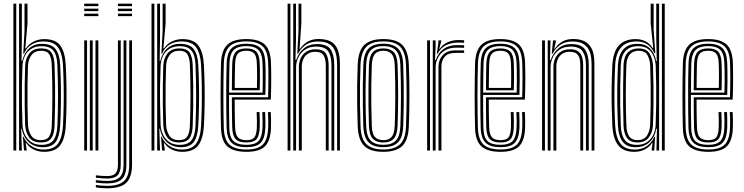

<svg xmlns="http://www.w3.org/2000/svg" viewBox="-20 -820 4052 1046"><path d="M53 0V-800H68.5V0ZM83.8 0V-800H99.2V-606.2L97.2 -487.8H100.8Q111.8 -532.8 140.1 -557.4Q168.5 -582 209.5 -581.2Q262.2 -580.5 283.5 -551.6Q304.8 -522.8 307.8 -466.5Q310.8 -408.5 311.6 -353.2Q312.5 -298 311.6 -243.9Q310.8 -189.8 307.8 -134.8Q304.5 -76.5 283.8 -47.2Q263 -18 213.5 -18Q166.8 -18 136.5 -46Q106.2 -74 99 -118.5L95.5 -118.2L99.2 0ZM206.5 -30.8Q252.2 -30.8 271.2 -56.5Q290.2 -82.2 292.8 -136Q295.8 -215.8 296 -294.1Q296.2 -372.5 292.5 -467.8Q290.2 -520.5 270.4 -544.5Q250.5 -568.5 207.2 -568.5Q174.2 -568.5 151.5 -554.6Q128.8 -540.8 116.5 -516.9Q104.2 -493 102.5 -463.5Q100.2 -410.2 99.5 -357.9Q98.8 -305.5 99.6 -251.6Q100.5 -197.8 102.5 -140Q103.8 -111.8 115.6 -86.8Q127.5 -61.8 150.1 -46.2Q172.8 -30.8 206.5 -30.8ZM202.8 -44Q158.8 -44 138.8 -71.6Q118.8 -99.2 117 -140Q115.2 -191.2 114.6 -245.4Q114 -299.5 114.6 -354.5Q115.2 -409.5 117 -462.8Q118.8 -501.5 140 -528.9Q161.2 -556.2 205 -556.2Q245.2 -556.2 260.5 -533.2Q275.8 -510.2 277.2 -466.2Q279.2 -408.5 280 -354.6Q280.8 -300.8 280.1 -247Q279.5 -193.2 277.2 -135.2Q275.8 -88.2 259 -66.1Q242.2 -44 202.8 -44ZM202.5 -56.5Q234.8 -56.5 247.6 -76.1Q260.5 -95.8 262 -135.2Q265 -217.8 265.2 -294.9Q265.5 -372 262 -466Q260.5 -505 248.2 -524.2Q236 -543.5 204.8 -543.5Q169 -543.5 151.5 -519.9Q134 -496.2 132.5 -462.5Q130.5 -409.5 129.8 -355.4Q129 -301.2 129.8 -247.1Q130.5 -193 132.5 -140Q134 -106.5 149.8 -81.5Q165.5 -56.5 202.5 -56.5ZM220.5 7.2Q189.5 7.2 163.8 -5.4Q138 -18 123 -40.5H119.8L125.2 -6.8L125.5 0H110.8L104.5 -75.5H108Q120.8 -45 150 -25.1Q179.2 -5.2 217.2 -5.2Q272.8 -5.2 296 -37.8Q319.2 -70.2 323 -135Q325.8 -189.5 326.8 -242.9Q327.8 -296.2 326.9 -351.5Q326 -406.8 323 -466.8Q319.5 -528 296.5 -561.1Q273.5 -594.2 215.2 -594.2Q180.2 -594.2 152.5 -577.6Q124.8 -561 110.8 -527.8H106.8L113.5 -652.2V-800H129.8V-692.5L117.8 -556.2H121.5Q137.8 -581.5 164.4 -594.2Q191 -607 220.5 -607Q282.5 -607 308.4 -571.9Q334.2 -536.8 338.2 -466.2Q341.2 -407.5 342.1 -351.5Q343 -295.5 342.1 -241.5Q341.2 -187.5 338.2 -134.8Q333.8 -61 306.8 -26.9Q279.8 7.2 220.5 7.2Z M438.8 -786.5V-800H515.8V-786.5ZM438.8 -732V-745.5H515.8V-732ZM438.8 -759.2V-772.8H515.8V-759.2ZM500.2 0V-600H515.8V0ZM438.8 0V-600H454.2V0ZM469.5 0V-600H485V0Z M622.5 -786.5V-800H699.2V-786.5ZM622.5 -732V-745.5H699.2V-732ZM622.5 -759.2V-772.8H699.2V-759.2ZM564 205.8Q545.2 205.8 528.5 204.4Q511.8 203 502.2 200.2V187.2Q513.8 189.8 530.2 191.1Q546.8 192.5 564 192.5Q628.2 192.5 656.1 165.8Q684 139 684 77.2V-600H699.2V77.2Q699.2 146 667.9 175.9Q636.5 205.8 564 205.8ZM564 179.2Q549.5 179.2 532.5 178Q515.5 176.8 502.2 174.2V161.2Q516.2 163.2 532.9 164.5Q549.5 165.8 564 165.8Q612 165.8 632.6 145.2Q653.2 124.8 653.2 77.2V-600H668.5V77.2Q668.5 131.8 644.2 155.5Q620 179.2 564 179.2ZM564 152.5Q551 152.5 534.2 151.4Q517.5 150.2 502.2 148V135Q518.5 137 534.6 138.1Q550.8 139.2 564 139.2Q595.5 139.2 609 124.9Q622.5 110.5 622.5 77.2V-600H637.8V77.2Q637.8 117.5 620.6 135Q603.5 152.5 564 152.5Z M805.5 0V-800H821V0ZM836.2 0V-800H851.8V-606.2L849.8 -487.8H853.2Q864.2 -532.8 892.6 -557.4Q921 -582 962 -581.2Q1014.8 -580.5 1036 -551.6Q1057.2 -522.8 1060.2 -466.5Q1063.2 -408.5 1064.1 -353.2Q1065 -298 1064.1 -243.9Q1063.2 -189.8 1060.2 -134.8Q1057 -76.5 1036.2 -47.2Q1015.5 -18 966 -18Q919.2 -18 889 -46Q858.8 -74 851.5 -118.5L848 -118.2L851.8 0ZM959 -30.8Q1004.8 -30.8 1023.8 -56.5Q1042.8 -82.2 1045.2 -136Q1048.2 -215.8 1048.5 -294.1Q1048.8 -372.5 1045 -467.8Q1042.8 -520.5 1022.9 -544.5Q1003 -568.5 959.8 -568.5Q926.8 -568.5 904 -554.6Q881.2 -540.8 869 -516.9Q856.8 -493 855 -463.5Q852.8 -410.2 852 -357.9Q851.2 -305.5 852.1 -251.6Q853 -197.8 855 -140Q856.2 -111.8 868.1 -86.8Q880 -61.8 902.6 -46.2Q925.2 -30.8 959 -30.8ZM955.2 -44Q911.2 -44 891.2 -71.6Q871.2 -99.2 869.5 -140Q867.8 -191.2 867.1 -245.4Q866.5 -299.5 867.1 -354.5Q867.8 -409.5 869.5 -462.8Q871.2 -501.5 892.5 -528.9Q913.8 -556.2 957.5 -556.2Q997.8 -556.2 1013 -533.2Q1028.2 -510.2 1029.8 -466.2Q1031.8 -408.5 1032.5 -354.6Q1033.2 -300.8 1032.6 -247Q1032 -193.2 1029.8 -135.2Q1028.2 -88.2 1011.5 -66.1Q994.8 -44 955.2 -44ZM955 -56.5Q987.2 -56.5 1000.1 -76.1Q1013 -95.8 1014.5 -135.2Q1017.5 -217.8 1017.8 -294.9Q1018 -372 1014.5 -466Q1013 -505 1000.8 -524.2Q988.5 -543.5 957.2 -543.5Q921.5 -543.5 904 -519.9Q886.5 -496.2 885 -462.5Q883 -409.5 882.2 -355.4Q881.5 -301.2 882.2 -247.1Q883 -193 885 -140Q886.5 -106.5 902.2 -81.5Q918 -56.5 955 -56.5ZM973 7.2Q942 7.2 916.2 -5.4Q890.5 -18 875.5 -40.5H872.2L877.8 -6.8L878 0H863.2L857 -75.5H860.5Q873.2 -45 902.5 -25.1Q931.8 -5.2 969.8 -5.2Q1025.2 -5.2 1048.5 -37.8Q1071.8 -70.2 1075.5 -135Q1078.2 -189.5 1079.2 -242.9Q1080.2 -296.2 1079.4 -351.5Q1078.5 -406.8 1075.5 -466.8Q1072 -528 1049 -561.1Q1026 -594.2 967.8 -594.2Q932.8 -594.2 905 -577.6Q877.2 -561 863.2 -527.8H859.2L866 -652.2V-800H882.2V-692.5L870.2 -556.2H874Q890.2 -581.5 916.9 -594.2Q943.5 -607 973 -607Q1035 -607 1060.9 -571.9Q1086.8 -536.8 1090.8 -466.2Q1093.8 -407.5 1094.6 -351.5Q1095.5 -295.5 1094.6 -241.5Q1093.8 -187.5 1090.8 -134.8Q1086.2 -61 1059.2 -26.9Q1032.2 7.2 973 7.2Z M1323 7.2Q1253 7.2 1219.8 -21.5Q1186.5 -50.2 1184 -121.2Q1183 -155.8 1182.4 -201.2Q1181.8 -246.8 1181.8 -296.1Q1181.8 -345.5 1182.4 -392.6Q1183 -439.8 1184 -477.2Q1187 -546.5 1219.1 -576.9Q1251.2 -607.2 1322 -607.2Q1389 -607.2 1421.1 -578.6Q1453.2 -550 1456.2 -479.5Q1456.8 -465.2 1457.1 -444Q1457.5 -422.8 1457.6 -396.2Q1457.8 -369.8 1457.1 -339.5Q1456.5 -309.2 1455.2 -277.2H1258.5Q1258.5 -249.8 1258.8 -223.5Q1259 -197.2 1259.5 -173Q1260 -148.8 1260.8 -126.5Q1262 -88 1275.6 -72.2Q1289.2 -56.5 1323 -56.5Q1353.5 -56.5 1365.5 -71.1Q1377.5 -85.8 1379.2 -125Q1380 -140 1379.8 -161.9Q1379.5 -183.8 1378.2 -209.5H1393.8Q1395 -182.8 1395.2 -161.5Q1395.5 -140.2 1394.8 -124.2Q1392.8 -78.8 1376.9 -61.2Q1361 -43.8 1323 -43.8Q1281.5 -43.8 1264 -62Q1246.5 -80.2 1245 -125Q1244.5 -146 1244 -174.2Q1243.5 -202.5 1243.4 -232.9Q1243.2 -263.2 1243.2 -290H1440.5Q1441.5 -319.2 1441.9 -347.1Q1442.2 -375 1442.2 -399.9Q1442.2 -424.8 1441.9 -445Q1441.5 -465.2 1440.8 -479.2Q1438 -544.2 1408.9 -569.4Q1379.8 -594.5 1322 -594.5Q1258 -594.5 1230 -566.5Q1202 -538.5 1199.5 -476.5Q1198.2 -438.2 1197.6 -391.5Q1197 -344.8 1197 -296.2Q1197 -247.8 1197.6 -202.6Q1198.2 -157.5 1199.2 -122.5Q1201.5 -58.2 1230.6 -31.9Q1259.8 -5.5 1323 -5.5Q1384.5 -5.5 1411.2 -31.9Q1438 -58.2 1440.8 -122Q1441.2 -133.2 1441.4 -147.4Q1441.5 -161.5 1441.1 -177.5Q1440.8 -193.5 1439.8 -209.5H1455.2Q1456.2 -187.8 1456.6 -164.1Q1457 -140.5 1456.2 -121.2Q1453.2 -51.8 1422.8 -22.2Q1392.2 7.2 1323 7.2ZM1323 -18.2Q1267 -18.2 1241.9 -41.9Q1216.8 -65.5 1214.5 -123Q1213.5 -160 1213 -206.4Q1212.5 -252.8 1212.5 -301.8Q1212.5 -350.8 1213 -395.9Q1213.5 -441 1214.8 -475.2Q1217 -534.2 1242.6 -558Q1268.2 -581.8 1322 -581.8Q1372.8 -581.8 1397.9 -559.4Q1423 -537 1425.5 -478.5Q1426.2 -463.2 1426.8 -436.8Q1427.2 -410.2 1427 -376Q1426.8 -341.8 1425.5 -302.8H1227.8Q1227.8 -251.2 1228 -211Q1228.2 -170.8 1229.2 -124.2Q1230 -74 1250.9 -52.5Q1271.8 -31 1323 -31Q1367.8 -31 1387.6 -50.9Q1407.5 -70.8 1410 -123Q1410.8 -139.8 1410.5 -161.9Q1410.2 -184 1409 -209.5H1424.5Q1425.5 -185.2 1425.9 -162.8Q1426.2 -140.2 1425.5 -122.5Q1422.8 -64.8 1399.9 -41.5Q1377 -18.2 1323 -18.2ZM1228 -315.5H1410.5Q1411.5 -349.5 1411.5 -381.2Q1411.5 -413 1411.1 -438.2Q1410.8 -463.5 1410 -478Q1407.8 -529.8 1386.5 -549.4Q1365.2 -569 1322 -569Q1275.8 -569 1253.9 -548.1Q1232 -527.2 1230 -474.5Q1229.2 -448 1228.8 -404Q1228.2 -360 1228 -315.5ZM1243.2 -328.2Q1243.5 -349.2 1243.6 -373.6Q1243.8 -398 1244.2 -423.6Q1244.8 -449.2 1245.2 -473.8Q1247.2 -519.5 1264.9 -537.9Q1282.5 -556.2 1322 -556.2Q1359.8 -556.2 1376.4 -538.5Q1393 -520.8 1394.8 -477Q1395.2 -465 1395.8 -442.9Q1396.2 -420.8 1396.1 -391.4Q1396 -362 1395 -328.2ZM1258.8 -341H1379.8Q1380.5 -370.5 1380.6 -397.5Q1380.8 -424.5 1380.2 -445.1Q1379.8 -465.8 1379.2 -476.5Q1377.8 -514.2 1364.6 -528.9Q1351.5 -543.5 1322 -543.5Q1290 -543.5 1276 -528Q1262 -512.5 1260.8 -473Q1260.2 -453.5 1259.9 -432.6Q1259.5 -411.8 1259.2 -389Q1259 -366.2 1258.8 -341Z M1816.5 0V-466.8Q1816.5 -507.2 1807.5 -535.6Q1798.5 -564 1775.6 -579Q1752.8 -594 1711.5 -594Q1674 -594 1647.4 -576.9Q1620.8 -559.8 1603.8 -527.8H1599.8L1606.2 -651.8V-800H1621.8V-691.5L1612 -554H1614.8Q1631.5 -579.5 1656.6 -593.5Q1681.8 -607.5 1715.8 -607.5Q1761.5 -607.5 1786.6 -591.1Q1811.8 -574.8 1821.8 -544Q1831.8 -513.2 1831.8 -469.2V0ZM1546.8 0V-800H1562.2V0ZM1608.2 0V-456Q1608.2 -481.2 1618.2 -502.9Q1628.2 -524.5 1648.5 -538Q1668.8 -551.5 1699 -551.5Q1741.2 -551.5 1755.9 -527.9Q1770.5 -504.2 1770.5 -461.5V0H1755V-460.8Q1755 -496.5 1743.4 -517.1Q1731.8 -537.8 1697 -537.8Q1672.5 -537.8 1656.4 -526.8Q1640.2 -515.8 1632.2 -497.5Q1624.2 -479.2 1624.2 -457.2V0ZM1577.5 0V-800H1592.5V-601L1589.5 -493.2H1593.5Q1607.5 -534 1636.2 -557.1Q1665 -580.2 1707.5 -580Q1763.8 -579.5 1782.4 -549.1Q1801 -518.8 1801 -465.8V0H1785.8V-464Q1785.8 -513.5 1768.5 -539.9Q1751.2 -566.2 1702.2 -566.2Q1666 -566.2 1641.6 -549.2Q1617.2 -532.2 1605.1 -506.5Q1593 -480.8 1593 -454.8V0Z M2068.2 7.2Q1996.5 7.2 1964.1 -25.4Q1931.8 -58 1928.8 -131.2Q1926.5 -191.8 1925.8 -247.4Q1925 -303 1925.8 -357.8Q1926.5 -412.5 1928.8 -469.8Q1932.2 -545.2 1965.9 -576.2Q1999.5 -607.2 2068.2 -607.2Q2140.2 -607.2 2172.1 -574.5Q2204 -541.8 2207.2 -468.8Q2210.8 -377.8 2210.6 -296.8Q2210.5 -215.8 2207.2 -130.5Q2204 -54.8 2170.4 -23.8Q2136.8 7.2 2068.2 7.2ZM2068.2 -5.5Q2128 -5.5 2158.4 -33.2Q2188.8 -61 2191.8 -130.8Q2195.2 -215.8 2195.2 -295.2Q2195.2 -374.8 2191.8 -468Q2189.2 -533.2 2161.5 -563.9Q2133.8 -594.5 2068.2 -594.5Q2005.2 -594.5 1976 -565.1Q1946.8 -535.8 1944 -467Q1942 -416.2 1941.2 -362.8Q1940.5 -309.2 1941.2 -251.6Q1942 -194 1944.2 -130.8Q1947 -60.2 1978 -32.9Q2009 -5.5 2068.2 -5.5ZM2068.2 -18.2Q2013.5 -18.2 1987.8 -44.8Q1962 -71.2 1959.2 -133.8Q1957.5 -185.8 1956.8 -241.4Q1956 -297 1956.6 -353.9Q1957.2 -410.8 1959.2 -466.5Q1962 -529.2 1987.8 -555.5Q2013.5 -581.8 2068.2 -581.8Q2120.2 -581.8 2147.1 -556.8Q2174 -531.8 2176.5 -468.8Q2178.8 -410 2179.4 -354.5Q2180 -299 2179.4 -244.2Q2178.8 -189.5 2176.8 -133.8Q2174.2 -70.5 2148.2 -44.4Q2122.2 -18.2 2068.2 -18.2ZM2068.2 -31Q2114.2 -31 2136.6 -54.2Q2159 -77.5 2161.2 -134.2Q2164 -205.8 2164.4 -290Q2164.8 -374.2 2161.2 -465.8Q2159 -523.2 2136.2 -546.1Q2113.5 -569 2068.2 -569Q2022 -569 1999.6 -545.8Q1977.2 -522.5 1974.8 -466Q1973 -418 1972.1 -364.5Q1971.2 -311 1971.9 -253.1Q1972.5 -195.2 1974.8 -133.8Q1977 -76 2000.2 -53.5Q2023.5 -31 2068.2 -31ZM2068.2 -43.8Q2031.2 -43.8 2011.6 -63.5Q1992 -83.2 1990 -134.5Q1988 -191 1987.4 -245.5Q1986.8 -300 1987.4 -354.5Q1988 -409 1990 -465Q1992 -514.2 2010.5 -535.2Q2029 -556.2 2068.2 -556.2Q2105 -556.2 2124.5 -536.6Q2144 -517 2146 -465.5Q2149 -381.8 2149 -297.9Q2149 -214 2146 -134.8Q2144 -85 2125.2 -64.4Q2106.5 -43.8 2068.2 -43.8ZM2068.2 -56.5Q2100 -56.5 2114.5 -75.1Q2129 -93.8 2130.5 -135.5Q2133.2 -210.2 2133.6 -291.4Q2134 -372.5 2130.5 -465Q2129 -508.5 2113.6 -526Q2098.2 -543.5 2068.2 -543.5Q2036 -543.5 2021.5 -524.8Q2007 -506 2005.5 -464.2Q2003.5 -409.8 2002.8 -357.1Q2002 -304.5 2002.8 -250.1Q2003.5 -195.8 2005.5 -134.8Q2007 -91 2022.8 -73.8Q2038.5 -56.5 2068.2 -56.5Z M2337.8 0V-600H2353L2353.2 -563L2349.8 -493.2H2353.8Q2368 -532.8 2397 -553.5Q2426 -574.2 2469 -574.2Q2479.8 -574.2 2490.9 -573.9Q2502 -573.5 2508.5 -573.2V-559.5Q2501.5 -560 2489.6 -560.2Q2477.8 -560.5 2466.5 -560.5Q2428.2 -560.5 2403 -544.6Q2377.8 -528.8 2365.5 -504.5Q2353.2 -480.2 2353.2 -454.8V0ZM2307 0V-600H2322.5V0ZM2368.8 0V-456Q2368.8 -494.2 2392.4 -519.9Q2416 -545.5 2460.2 -545.5Q2472.5 -545.5 2484.9 -545.5Q2497.2 -545.5 2508.5 -545.5V-531.8Q2497.2 -532 2484.6 -531.9Q2472 -531.8 2460.2 -531.8Q2421 -531.8 2402.9 -510.8Q2384.8 -489.8 2384.8 -457.2V0ZM2359.8 -527.8 2368.2 -587V-600H2383.8L2384 -595.8L2373 -554H2376Q2390.5 -577 2418 -589.4Q2445.5 -601.8 2475.2 -601.8Q2482.2 -601.8 2490.6 -601.5Q2499 -601.2 2508.5 -600.5V-586.8Q2500.2 -587.5 2492.2 -587.8Q2484.2 -588 2476.2 -588Q2438.5 -588 2409.9 -573.9Q2381.2 -559.8 2364.2 -527.8Z M2707.2 7.2Q2637.2 7.2 2604 -21.5Q2570.8 -50.2 2568.2 -121.2Q2567.2 -155.8 2566.6 -201.2Q2566 -246.8 2566 -296.1Q2566 -345.5 2566.6 -392.6Q2567.2 -439.8 2568.2 -477.2Q2571.2 -546.5 2603.4 -576.9Q2635.5 -607.2 2706.2 -607.2Q2773.2 -607.2 2805.4 -578.6Q2837.5 -550 2840.5 -479.5Q2841 -465.2 2841.4 -444Q2841.8 -422.8 2841.9 -396.2Q2842 -369.8 2841.4 -339.5Q2840.8 -309.2 2839.5 -277.2H2642.8Q2642.8 -249.8 2643 -223.5Q2643.2 -197.2 2643.8 -173Q2644.2 -148.8 2645 -126.5Q2646.2 -88 2659.9 -72.2Q2673.5 -56.5 2707.2 -56.5Q2737.8 -56.5 2749.8 -71.1Q2761.8 -85.8 2763.5 -125Q2764.2 -140 2764 -161.9Q2763.8 -183.8 2762.5 -209.5H2778Q2779.2 -182.8 2779.5 -161.5Q2779.8 -140.2 2779 -124.2Q2777 -78.8 2761.1 -61.2Q2745.2 -43.8 2707.2 -43.8Q2665.8 -43.8 2648.2 -62Q2630.8 -80.2 2629.2 -125Q2628.8 -146 2628.2 -174.2Q2627.8 -202.5 2627.6 -232.9Q2627.5 -263.2 2627.5 -290H2824.8Q2825.8 -319.2 2826.1 -347.1Q2826.5 -375 2826.5 -399.9Q2826.5 -424.8 2826.1 -445Q2825.8 -465.2 2825 -479.2Q2822.2 -544.2 2793.1 -569.4Q2764 -594.5 2706.2 -594.5Q2642.2 -594.5 2614.2 -566.5Q2586.2 -538.5 2583.8 -476.5Q2582.5 -438.2 2581.9 -391.5Q2581.2 -344.8 2581.2 -296.2Q2581.2 -247.8 2581.9 -202.6Q2582.5 -157.5 2583.5 -122.5Q2585.8 -58.2 2614.9 -31.9Q2644 -5.5 2707.2 -5.5Q2768.8 -5.5 2795.5 -31.9Q2822.2 -58.2 2825 -122Q2825.5 -133.2 2825.6 -147.4Q2825.8 -161.5 2825.4 -177.5Q2825 -193.5 2824 -209.5H2839.5Q2840.5 -187.8 2840.9 -164.1Q2841.2 -140.5 2840.5 -121.2Q2837.5 -51.8 2807 -22.2Q2776.5 7.2 2707.2 7.2ZM2707.2 -18.2Q2651.2 -18.2 2626.1 -41.9Q2601 -65.5 2598.8 -123Q2597.8 -160 2597.2 -206.4Q2596.8 -252.8 2596.8 -301.8Q2596.8 -350.8 2597.2 -395.9Q2597.8 -441 2599 -475.2Q2601.2 -534.2 2626.9 -558Q2652.5 -581.8 2706.2 -581.8Q2757 -581.8 2782.1 -559.4Q2807.2 -537 2809.8 -478.5Q2810.5 -463.2 2811 -436.8Q2811.5 -410.2 2811.2 -376Q2811 -341.8 2809.8 -302.8H2612Q2612 -251.2 2612.2 -211Q2612.5 -170.8 2613.5 -124.2Q2614.2 -74 2635.1 -52.5Q2656 -31 2707.2 -31Q2752 -31 2771.9 -50.9Q2791.8 -70.8 2794.2 -123Q2795 -139.8 2794.8 -161.9Q2794.5 -184 2793.2 -209.5H2808.8Q2809.8 -185.2 2810.1 -162.8Q2810.5 -140.2 2809.8 -122.5Q2807 -64.8 2784.1 -41.5Q2761.2 -18.2 2707.2 -18.2ZM2612.2 -315.5H2794.8Q2795.8 -349.5 2795.8 -381.2Q2795.8 -413 2795.4 -438.2Q2795 -463.5 2794.2 -478Q2792 -529.8 2770.8 -549.4Q2749.5 -569 2706.2 -569Q2660 -569 2638.1 -548.1Q2616.2 -527.2 2614.2 -474.5Q2613.5 -448 2613 -404Q2612.5 -360 2612.2 -315.5ZM2627.5 -328.2Q2627.8 -349.2 2627.9 -373.6Q2628 -398 2628.5 -423.6Q2629 -449.2 2629.5 -473.8Q2631.5 -519.5 2649.1 -537.9Q2666.8 -556.2 2706.2 -556.2Q2744 -556.2 2760.6 -538.5Q2777.2 -520.8 2779 -477Q2779.5 -465 2780 -442.9Q2780.5 -420.8 2780.4 -391.4Q2780.2 -362 2779.2 -328.2ZM2643 -341H2764Q2764.8 -370.5 2764.9 -397.5Q2765 -424.5 2764.5 -445.1Q2764 -465.8 2763.5 -476.5Q2762 -514.2 2748.9 -528.9Q2735.8 -543.5 2706.2 -543.5Q2674.2 -543.5 2660.2 -528Q2646.2 -512.5 2645 -473Q2644.5 -453.5 2644.1 -432.6Q2643.8 -411.8 2643.5 -389Q2643.2 -366.2 2643 -341Z M3203 0V-466.8Q3203 -486.2 3200.2 -508.4Q3197.5 -530.5 3187.4 -549.9Q3177.2 -569.2 3156 -581.6Q3134.8 -594 3098 -594Q3060.5 -594 3034 -576.9Q3007.5 -559.8 2990.5 -527.8H2986L2992.8 -600H3008.2L3008.5 -593.5L2999.2 -554H3002.2Q3018.8 -579.5 3043.5 -593.5Q3068.2 -607.5 3102.2 -607.5Q3136.5 -607.5 3158.2 -597.8Q3180 -588 3192.4 -572.1Q3204.8 -556.2 3210.2 -537.6Q3215.8 -519 3217 -501.1Q3218.2 -483.2 3218.2 -469.2V0ZM2933.2 0V-600H2948.8V0ZM2995 0V-456Q2995 -481.2 3004.9 -502.9Q3014.8 -524.5 3035 -538Q3055.2 -551.5 3085.5 -551.5Q3110.5 -551.5 3124.9 -543.2Q3139.2 -535 3146.1 -521.6Q3153 -508.2 3155 -492.5Q3157 -476.8 3157 -461.5V0H3141.5V-460.8Q3141.5 -477.5 3138.8 -495.4Q3136 -513.2 3123.8 -525.5Q3111.5 -537.8 3083.5 -537.8Q3059 -537.8 3042.9 -526.8Q3026.8 -515.8 3018.9 -497.5Q3011 -479.2 3011 -457.2V0ZM2964 0V-600H2979.2L2976 -493.2H2980Q2993.8 -532.8 3022.4 -556.5Q3051 -580.2 3094 -580Q3146 -579.8 3166.8 -550.5Q3187.5 -521.2 3187.5 -465.8V0H3172.2V-464Q3172.2 -511.8 3155 -539Q3137.8 -566.2 3088.8 -566.2Q3052.2 -566.2 3027.9 -549.4Q3003.5 -532.5 2991.5 -506.9Q2979.5 -481.2 2979.5 -454.8V0Z M3601.5 0H3586V-800H3601.5ZM3570.8 0H3556.2L3559 -118.2L3555.2 -118.5Q3548 -73.8 3518.6 -45.9Q3489.2 -18 3442.8 -18Q3396.5 -18 3373.4 -46.2Q3350.2 -74.5 3346.5 -135Q3344 -186.2 3343 -239.9Q3342 -293.5 3342.9 -349.9Q3343.8 -406.2 3346.5 -466Q3349.8 -521.5 3376 -551.4Q3402.2 -581.2 3454 -581.2Q3497 -581.2 3522.5 -554.4Q3548 -527.5 3554.5 -487.8H3558L3555.2 -611.5V-800H3570.8ZM3449.8 -30.8Q3483.8 -30.8 3505.9 -46.4Q3528 -62 3539.4 -86.9Q3550.8 -111.8 3552 -140Q3554 -195.5 3554.8 -250.2Q3555.5 -305 3554.9 -358.2Q3554.2 -411.5 3552.2 -462.2Q3550.8 -489.2 3541 -513.5Q3531.2 -537.8 3510.9 -553.1Q3490.5 -568.5 3456.5 -568.5Q3411.5 -568.5 3387.9 -542.4Q3364.2 -516.2 3362 -466Q3359.8 -406.5 3359 -353.4Q3358.2 -300.2 3359 -247.4Q3359.8 -194.5 3362 -135Q3364 -83.8 3384.1 -57.2Q3404.2 -30.8 3449.8 -30.8ZM3453.5 -44Q3414.8 -44 3396.8 -66.9Q3378.8 -89.8 3377 -135.2Q3375.2 -192.8 3374.6 -248.2Q3374 -303.8 3374.8 -358.1Q3375.5 -412.5 3377 -465.8Q3378.8 -511.2 3399.9 -533.8Q3421 -556.2 3458.8 -556.2Q3502.2 -556.2 3519.1 -527.5Q3536 -498.8 3537.5 -462.8Q3539.2 -410.5 3540 -357.6Q3540.8 -304.8 3540.1 -250.5Q3539.5 -196.2 3537.2 -140Q3535.8 -99 3514.9 -71.5Q3494 -44 3453.5 -44ZM3453.5 -56.5Q3488.2 -56.5 3504.4 -80.9Q3520.5 -105.2 3522 -140Q3524.2 -194.8 3524.9 -249.5Q3525.5 -304.2 3524.8 -357.9Q3524 -411.5 3522 -462.5Q3520.8 -494.8 3507.6 -519.1Q3494.5 -543.5 3458.8 -543.5Q3428.5 -543.5 3411.2 -523.4Q3394 -503.2 3392.5 -466Q3389.2 -383.2 3389.2 -303.6Q3389.2 -224 3392.5 -135.2Q3394 -96.2 3408.2 -76.4Q3422.5 -56.5 3453.5 -56.5ZM3435.8 7.2Q3377.2 7.2 3348.9 -27.4Q3320.5 -62 3316 -135Q3313.5 -186.8 3312.5 -240.8Q3311.5 -294.8 3312.4 -351Q3313.2 -407.2 3316 -466.2Q3320.2 -538 3351.9 -572.5Q3383.5 -607 3443 -607Q3472.2 -607 3496.4 -595Q3520.5 -583 3534.8 -559.2H3538.5L3524.8 -692.5V-800H3541V-659.2L3550 -530.8H3544.2Q3531.5 -561.5 3506.9 -577.9Q3482.2 -594.2 3448.2 -594.2Q3391.5 -594.2 3363.1 -561Q3334.8 -527.8 3331.5 -466.5Q3328.8 -410.5 3327.8 -355.9Q3326.8 -301.2 3327.6 -246.5Q3328.5 -191.8 3331.5 -135.2Q3335.2 -70.8 3360 -38Q3384.8 -5.2 3438.8 -5.2Q3476.5 -5.2 3504.4 -24.9Q3532.2 -44.5 3545.2 -75.5H3548.8L3544.5 0H3530.2L3530.5 -6.8L3534.8 -40.5H3531.5Q3516.8 -18 3491.8 -5.4Q3466.8 7.2 3435.8 7.2Z M3839.2 7.2Q3769.2 7.2 3736 -21.5Q3702.8 -50.2 3700.2 -121.2Q3699.2 -155.8 3698.6 -201.2Q3698 -246.8 3698 -296.1Q3698 -345.5 3698.6 -392.6Q3699.2 -439.8 3700.2 -477.2Q3703.2 -546.5 3735.4 -576.9Q3767.5 -607.2 3838.2 -607.2Q3905.2 -607.2 3937.4 -578.6Q3969.5 -550 3972.5 -479.5Q3973 -465.2 3973.4 -444Q3973.8 -422.8 3973.9 -396.2Q3974 -369.8 3973.4 -339.5Q3972.8 -309.2 3971.5 -277.2H3774.8Q3774.8 -249.8 3775 -223.5Q3775.2 -197.2 3775.8 -173Q3776.2 -148.8 3777 -126.5Q3778.2 -88 3791.9 -72.2Q3805.5 -56.5 3839.2 -56.5Q3869.8 -56.5 3881.8 -71.1Q3893.8 -85.8 3895.5 -125Q3896.2 -140 3896 -161.9Q3895.8 -183.8 3894.5 -209.5H3910Q3911.2 -182.8 3911.5 -161.5Q3911.8 -140.2 3911 -124.2Q3909 -78.8 3893.1 -61.2Q3877.2 -43.8 3839.2 -43.8Q3797.8 -43.8 3780.2 -62Q3762.8 -80.2 3761.2 -125Q3760.8 -146 3760.2 -174.2Q3759.8 -202.5 3759.6 -232.9Q3759.5 -263.2 3759.5 -290H3956.8Q3957.8 -319.2 3958.1 -347.1Q3958.5 -375 3958.5 -399.9Q3958.5 -424.8 3958.1 -445Q3957.8 -465.2 3957 -479.2Q3954.2 -544.2 3925.1 -569.4Q3896 -594.5 3838.2 -594.5Q3774.2 -594.5 3746.2 -566.5Q3718.2 -538.5 3715.8 -476.5Q3714.5 -438.2 3713.9 -391.5Q3713.2 -344.8 3713.2 -296.2Q3713.2 -247.8 3713.9 -202.6Q3714.5 -157.5 3715.5 -122.5Q3717.8 -58.2 3746.9 -31.9Q3776 -5.5 3839.2 -5.5Q3900.8 -5.5 3927.5 -31.9Q3954.2 -58.2 3957 -122Q3957.5 -133.2 3957.6 -147.4Q3957.8 -161.5 3957.4 -177.5Q3957 -193.5 3956 -209.5H3971.5Q3972.5 -187.8 3972.9 -164.1Q3973.2 -140.5 3972.5 -121.2Q3969.5 -51.8 3939 -22.2Q3908.5 7.2 3839.2 7.2ZM3839.2 -18.2Q3783.2 -18.2 3758.1 -41.9Q3733 -65.5 3730.8 -123Q3729.8 -160 3729.2 -206.4Q3728.8 -252.8 3728.8 -301.8Q3728.8 -350.8 3729.2 -395.9Q3729.8 -441 3731 -475.2Q3733.2 -534.2 3758.9 -558Q3784.5 -581.8 3838.2 -581.8Q3889 -581.8 3914.1 -559.4Q3939.2 -537 3941.8 -478.5Q3942.5 -463.2 3943 -436.8Q3943.5 -410.2 3943.2 -376Q3943 -341.8 3941.8 -302.8H3744Q3744 -251.2 3744.2 -211Q3744.5 -170.8 3745.5 -124.2Q3746.2 -74 3767.1 -52.5Q3788 -31 3839.2 -31Q3884 -31 3903.9 -50.9Q3923.8 -70.8 3926.2 -123Q3927 -139.8 3926.8 -161.9Q3926.5 -184 3925.2 -209.5H3940.8Q3941.8 -185.2 3942.1 -162.8Q3942.5 -140.2 3941.8 -122.5Q3939 -64.8 3916.1 -41.5Q3893.2 -18.2 3839.2 -18.2ZM3744.2 -315.5H3926.8Q3927.8 -349.5 3927.8 -381.2Q3927.8 -413 3927.4 -438.2Q3927 -463.5 3926.2 -478Q3924 -529.8 3902.8 -549.4Q3881.5 -569 3838.2 -569Q3792 -569 3770.1 -548.1Q3748.2 -527.2 3746.2 -474.5Q3745.5 -448 3745 -404Q3744.5 -360 3744.2 -315.5ZM3759.5 -328.2Q3759.8 -349.2 3759.9 -373.6Q3760 -398 3760.5 -423.6Q3761 -449.2 3761.5 -473.8Q3763.5 -519.5 3781.1 -537.9Q3798.8 -556.2 3838.2 -556.2Q3876 -556.2 3892.6 -538.5Q3909.2 -520.8 3911 -477Q3911.5 -465 3912 -442.9Q3912.5 -420.8 3912.4 -391.4Q3912.2 -362 3911.2 -328.2ZM3775 -341H3896Q3896.8 -370.5 3896.9 -397.5Q3897 -424.5 3896.5 -445.1Q3896 -465.8 3895.5 -476.5Q3894 -514.2 3880.9 -528.9Q3867.8 -543.5 3838.2 -543.5Q3806.2 -543.5 3792.2 -528Q3778.2 -512.5 3777 -473Q3776.5 -453.5 3776.1 -432.6Q3775.8 -411.8 3775.5 -389Q3775.2 -366.2 3775 -341Z"/></svg>

Font: Big Shoulders Inline Display Thin Medium
Style: Regular
Weight: 500
Version: Version 2.002